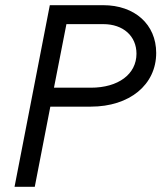

<svg xmlns="http://www.w3.org/2000/svg" viewBox="-20 -720 622 740"><path d="M36 0H114L174 -309H330C479 -309 582 -393 582 -516C582 -626 499 -700 378 -700H172ZM330 -382H188L236 -627H378C455 -627 506 -581 506 -513C506 -434 436 -382 330 -382Z"/></svg>

Font: Uncut Sans
Style: Italic
Weight: 400
Italic angle: -11°
Designer: Kasper Nordkvist
Foundry: UNCUT.wtf
Version: Version 1.304;Glyphs 3.2 (3246)